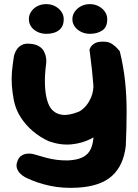

<svg xmlns="http://www.w3.org/2000/svg" viewBox="-20 -697 669 931"><path d="M355 213Q285 217 223 204Q161 191 107 165Q107 165 98 160Q89 155 78.5 145Q68 135 62.5 120Q57 105 64 86Q70 67 83 58.5Q96 50 109 48.5Q122 47 131.5 48.5Q141 50 141 50Q175 60 202.5 67.5Q230 75 255 78Q280 81 308 81Q355 79 382 65Q409 51 421 23.5Q433 -4 434 -46Q438 -114 438 -167Q438 -220 434.5 -265.5Q431 -311 426 -357Q421 -403 414 -457Q414 -457 418.5 -466.5Q423 -476 437 -485.5Q451 -495 478 -495Q506 -496 524 -483.5Q542 -471 551.5 -459.5Q561 -448 561 -448Q579 -374 586.5 -303Q594 -232 594 -156Q594 -80 590 10Q579 106 522.5 156.5Q466 207 355 213ZM217 -12Q175 -31 140 -60.5Q105 -90 80.5 -128Q56 -166 47 -211Q40 -249 37.5 -282Q35 -315 38 -349.5Q41 -384 48 -427Q48 -427 51 -436.5Q54 -446 62 -458Q70 -470 85 -478.5Q100 -487 124 -485Q152 -483 168.5 -473Q185 -463 192.5 -449Q200 -435 202.5 -421.5Q205 -408 204.5 -399.5Q204 -391 204 -391Q196 -330 198 -285Q200 -240 208.5 -211.5Q217 -183 228 -170Q248 -145 280.5 -140.5Q313 -136 361 -155Q377 -162 394 -180.5Q411 -199 422.5 -227Q434 -255 433 -290L547 -325Q561 -244 546 -183Q531 -122 493 -78Q464 -46 421 -24Q378 -2 326 3Q274 8 217 -12ZM416 -533Q393 -533 373.5 -542.5Q354 -552 342.5 -568Q331 -584 331 -604Q331 -624 342.5 -640.5Q354 -657 373 -667Q392 -677 416 -677Q439 -677 458 -667Q477 -657 488.5 -640.5Q500 -624 500 -604Q500 -565 475.5 -549Q451 -533 416 -533ZM204 -533Q181 -533 161.5 -542.5Q142 -552 131 -568Q120 -584 120 -604Q120 -624 131 -640.5Q142 -657 161 -667Q180 -677 204 -677Q228 -677 247 -667Q266 -657 277.5 -640.5Q289 -624 289 -604Q289 -578 277.5 -562.5Q266 -547 247 -540Q228 -533 204 -533Z"/></svg>

Font: Sour Gummy
Style: Bold
Weight: 700
Designer: Stefie Justprince
Foundry: Eifetstype
Version: Version 1.000